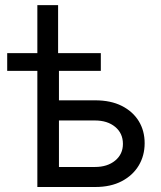

<svg xmlns="http://www.w3.org/2000/svg" viewBox="-20 -748 644 768"><path d="M8.8 -464.4V-535.6H383.3V-464.4ZM129.4 -535.6V-727.5H212.4V-535.6ZM203.1 -346.7H360.8Q422.9 -346.7 467 -324.5Q511.2 -302.2 534.9 -263.7Q558.6 -225.1 558.6 -175.3Q558.6 -125.5 534.9 -85.9Q511.2 -46.4 467 -23.2Q422.9 0 360.8 0H129.4V-535.6H215.8V-80.1H359.9Q409.7 -80.1 440.7 -105.7Q471.7 -131.3 471.7 -172.4Q471.7 -214.8 440.7 -240.5Q409.7 -266.1 359.9 -266.1H203.1Z"/></svg>

Font: Inter 20pt
Style: Regular
Weight: 400
Version: Version 4.001;git-66647c0bb